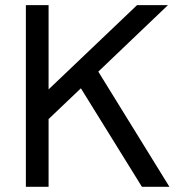

<svg xmlns="http://www.w3.org/2000/svg" viewBox="-20 -723 700 743"><path d="M80.1 0V-703.1H168V-377L510.3 -703.1H629.9L360.4 -445.8L635.7 0H529.3L293 -381.3L168 -262.2V0Z"/></svg>

Font: Schibsted Grotesk
Style: Regular
Weight: 400
Designer: Bakken & Baeck AS, Henrik Kongsvoll
Foundry: Schibsted ASA
Version: Version 1.100; ttfautohint (v1.8.4.7-5d5b);gftools[0.9.25]